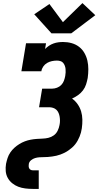

<svg xmlns="http://www.w3.org/2000/svg" viewBox="-20 -1014 640 1239"><path d="M191 205Q167 205 143 202Q119 199 98 191Q77 183 59 168.5Q41 154 30 134Q19 114 17 90.5Q15 67 19 43Q23 24 29 5.5Q35 -13 46.5 -30Q58 -47 73 -60.5Q88 -74 105 -84.5Q122 -95 140.5 -102Q159 -109 178 -112.5Q197 -116 216 -117.5Q235 -119 254 -119.5Q273 -120 292 -124.5Q311 -129 327 -140.5Q343 -152 352 -170.5Q361 -189 364 -207Q367 -221 367 -234.5Q367 -248 365 -260.5Q363 -273 358 -285Q353 -297 344 -305.5Q335 -314 322.5 -318Q310 -322 297 -322H232L252 -442H317Q332 -442 348 -448Q364 -454 375.5 -466Q387 -478 392.5 -493Q398 -508 401 -524Q403 -535 403.5 -546.5Q404 -558 403 -569Q402 -580 398 -590.5Q394 -601 387 -609Q380 -617 369 -620Q358 -623 347 -623Q331 -623 314.5 -619.5Q298 -616 283.5 -607.5Q269 -599 259 -584.5Q249 -570 247 -554H118L148 -735H277L271 -698Q283 -710 296.5 -719Q310 -728 325.5 -733.5Q341 -739 356.5 -741Q372 -743 387 -743Q416 -743 442.5 -735.5Q469 -728 490 -712Q511 -696 524.5 -672.5Q538 -649 544 -622.5Q550 -596 550 -567.5Q550 -539 546 -511Q542 -490 535.5 -469.5Q529 -449 515.5 -431Q502 -413 483.5 -400Q465 -387 445 -378Q466 -363 481 -341.5Q496 -320 503.5 -295Q511 -270 511.5 -242Q512 -214 508 -186Q506 -172 502.5 -159Q499 -146 493.5 -132.5Q488 -119 481 -106.5Q474 -94 465 -82.5Q456 -71 445 -61.5Q434 -52 422 -43.5Q410 -35 397 -28.5Q384 -22 370.5 -17Q357 -12 343.5 -9Q330 -6 316 -4Q302 -2 288.5 -1Q275 0 261.5 0Q248 0 234 1Q220 2 206.5 6Q193 10 181 19.5Q169 29 166 43Q165 50 165 57.5Q165 65 168 71.5Q171 78 177.5 81.5Q184 85 191 85H230V205ZM440 -799H312L201 -922L299 -988L386 -871L512 -994L595 -916Z"/></svg>

Font: Iosevka Slab Heavy Extended
Style: Italic
Weight: 900
Width: 7
Italic angle: -9°
Monospace: yes
Designer: Belleve Invis
Foundry: Belleve Invis
Version: Version 11.1.0; ttfautohint (v1.8.3)